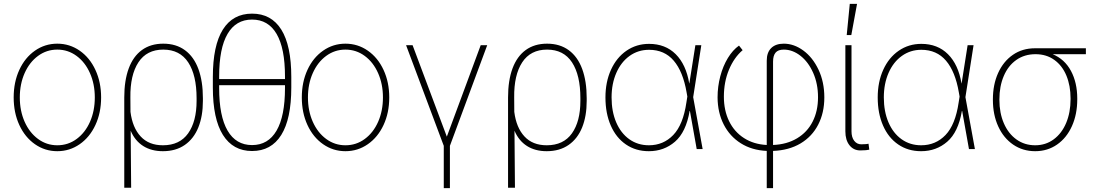

<svg xmlns="http://www.w3.org/2000/svg" viewBox="-20 -761 5604 980"><path d="M49.8 -263.7Q49.8 -341.8 78.6 -404.3Q107.4 -466.8 158.4 -502.4Q209.5 -538.1 272.5 -538.1Q335.4 -538.1 386.7 -502.4Q438 -466.8 467 -404.1Q496.1 -341.3 496.1 -263.7Q496.1 -185.5 467 -123Q438 -60.5 386.7 -24.9Q335.4 10.7 272.5 10.7Q209.5 10.7 158.4 -24.9Q107.4 -60.5 78.6 -123Q49.8 -185.5 49.8 -263.7ZM463.9 -263.7Q463.9 -332 439.2 -387.7Q414.6 -443.4 370.8 -475.6Q327.1 -507.8 272.5 -507.8Q217.8 -507.8 174.1 -475.6Q130.4 -443.4 105.7 -387.7Q81.1 -332 81.1 -263.7Q81.1 -195.3 105.7 -139.6Q130.4 -84 174.1 -51.8Q217.8 -19.5 272.5 -19.5Q327.6 -19.5 371.3 -51.8Q415 -84 439.5 -139.6Q463.9 -195.3 463.9 -263.7Z M813.5 -538.1Q878.9 -538.1 924.3 -504.6Q969.7 -471.2 992.7 -408.7Q1015.6 -346.2 1015.6 -259.8V-246.1Q1015.6 -168.5 992.4 -110.8Q969.2 -53.2 923.3 -21.2Q877.4 10.7 811.5 10.7Q752.4 10.7 710.7 -15.9Q668.9 -42.5 647 -93.8L649.4 197.3H614.3V-263.7Q614.3 -350.1 637 -411.6Q659.7 -473.1 704.3 -505.6Q749 -538.1 813.5 -538.1ZM646 -189.9Q656.2 -109.4 698 -64.5Q739.7 -19.5 811.5 -19.5Q897 -19.5 940.2 -80.3Q983.4 -141.1 983.4 -246.1V-259.8Q983.4 -377.4 940.7 -442.6Q897.9 -507.8 813.5 -507.8Q729 -507.8 686.5 -442.9Q644 -377.9 645.5 -263.7Z M1266.6 9.8Q1169.4 9.8 1117.9 -72.3Q1066.4 -154.3 1066.4 -314.5V-368.2Q1066.4 -528.3 1117.4 -609.9Q1168.5 -691.4 1266.6 -691.4Q1364.7 -691.4 1415.8 -609.9Q1466.8 -528.3 1466.8 -368.2V-314.5Q1466.8 -153.8 1415.5 -72Q1364.3 9.8 1266.6 9.8ZM1266.6 -661.1Q1184.1 -661.1 1141.4 -587.9Q1098.6 -514.6 1098.6 -371.1V-357.4H1434.6V-371.1Q1434.6 -514.6 1391.8 -587.9Q1349.1 -661.1 1266.6 -661.1ZM1266.6 -20.5Q1348.6 -20.5 1391.6 -94.2Q1434.6 -168 1434.6 -311.5V-326.2H1098.6V-311.5Q1098.6 -168 1141.6 -94.2Q1184.6 -20.5 1266.6 -20.5Z M1520.5 -263.7Q1520.5 -341.8 1549.3 -404.3Q1578.1 -466.8 1629.2 -502.4Q1680.2 -538.1 1743.2 -538.1Q1806.2 -538.1 1857.4 -502.4Q1908.7 -466.8 1937.7 -404.1Q1966.8 -341.3 1966.8 -263.7Q1966.8 -185.5 1937.7 -123Q1908.7 -60.5 1857.4 -24.9Q1806.2 10.7 1743.2 10.7Q1680.2 10.7 1629.2 -24.9Q1578.1 -60.5 1549.3 -123Q1520.5 -185.5 1520.5 -263.7ZM1934.6 -263.7Q1934.6 -332 1909.9 -387.7Q1885.3 -443.4 1841.6 -475.6Q1797.9 -507.8 1743.2 -507.8Q1688.5 -507.8 1644.8 -475.6Q1601.1 -443.4 1576.4 -387.7Q1551.8 -332 1551.8 -263.7Q1551.8 -195.3 1576.4 -139.6Q1601.1 -84 1644.8 -51.8Q1688.5 -19.5 1743.2 -19.5Q1798.3 -19.5 1842 -51.8Q1885.7 -84 1910.2 -139.6Q1934.6 -195.3 1934.6 -263.7Z M2085.9 -530.3 2260.7 -63.5 2433.6 -530.3H2466.8L2276.4 -16.6V199.2H2245.1V-16.6L2052.7 -530.3Z M2772.5 -538.1Q2837.9 -538.1 2883.3 -504.6Q2928.7 -471.2 2951.7 -408.7Q2974.6 -346.2 2974.6 -259.8V-246.1Q2974.6 -168.5 2951.4 -110.8Q2928.2 -53.2 2882.3 -21.2Q2836.4 10.7 2770.5 10.7Q2711.4 10.7 2669.7 -15.9Q2627.9 -42.5 2606 -93.8L2608.4 197.3H2573.2V-263.7Q2573.2 -350.1 2595.9 -411.6Q2618.7 -473.1 2663.3 -505.6Q2708 -538.1 2772.5 -538.1ZM2605 -189.9Q2615.2 -109.4 2657 -64.5Q2698.7 -19.5 2770.5 -19.5Q2856 -19.5 2899.2 -80.3Q2942.4 -141.1 2942.4 -246.1V-259.8Q2942.4 -377.4 2899.7 -442.6Q2856.9 -507.8 2772.5 -507.8Q2688 -507.8 2645.5 -442.9Q2603 -377.9 2604.5 -263.7Z M3070.3 -263.7Q3070.3 -342.8 3098.6 -405Q3127 -467.3 3177.7 -502.2Q3228.5 -537.1 3293 -537.1Q3376 -537.1 3429 -484.4Q3481.9 -431.6 3498 -335H3498.5L3529.3 -530.3H3559.6L3518.1 -265.1L3566.4 0H3536.1L3501.5 -194.3H3500Q3481.4 -86.4 3425.3 -37.8Q3369.1 10.7 3292 10.7Q3225.1 10.7 3174.8 -23.7Q3124.5 -58.1 3097.4 -120.4Q3070.3 -182.6 3070.3 -263.7ZM3292 -19.5Q3366.2 -19.5 3416.5 -72Q3466.8 -124.5 3483.4 -237.3L3488.3 -268.1L3484.4 -290Q3466.3 -395.5 3418.9 -451.2Q3371.6 -506.8 3293 -506.8Q3237.3 -506.8 3193.8 -475.8Q3150.4 -444.8 3126 -389.4Q3101.6 -334 3101.6 -263.7Q3101.6 -191.9 3125.2 -136.5Q3148.9 -81.1 3192.1 -50.3Q3235.4 -19.5 3292 -19.5Z M3980.5 -538.1Q4032.7 -538.1 4080.6 -502.9Q4128.4 -467.8 4158 -405Q4187.5 -342.3 4187.5 -263.7Q4187.5 -185.5 4156.2 -124.8Q4125 -64 4065.9 -28.8Q4006.8 6.3 3925.8 9.3V199.2H3893.6V9.3Q3817.4 5.9 3761 -29.8Q3704.6 -65.4 3673.8 -126Q3643.1 -186.5 3642.6 -263.7Q3642.6 -319.3 3656.5 -371.8Q3670.4 -424.3 3695.3 -465.1Q3720.2 -505.9 3752 -528.3L3770.5 -504.9Q3726.6 -467.3 3700.7 -405Q3674.8 -342.8 3674.8 -267.6Q3674.8 -197.3 3701.4 -142.6Q3728 -87.9 3777.6 -56.2Q3827.1 -24.4 3893.6 -21V-451.2Q3893.6 -493.2 3916.3 -515.6Q3939 -538.1 3980.5 -538.1ZM4155.3 -264.6Q4155.3 -333.5 4130.6 -389.2Q4106 -444.8 4065.7 -476.3Q4025.4 -507.8 3980.5 -507.8Q3951.7 -507.8 3938.7 -492.4Q3925.8 -477.1 3925.8 -446.3V-21Q3996.6 -23.9 4048.6 -55.2Q4100.6 -86.4 4127.9 -140.4Q4155.3 -194.3 4155.3 -264.6Z M4326.2 -530.3V-90.8Q4326.2 -60.1 4340.1 -42.2Q4354 -24.4 4376 -24.4Q4389.6 -24.4 4400.4 -25.4Q4411.1 -26.4 4413.1 -27.3L4417 2.9Q4412.1 4.4 4399.9 5.6Q4387.7 6.8 4371.1 6.8Q4336.9 6.8 4315.9 -19.5Q4294.9 -45.9 4294.9 -90.8V-530.3ZM4317.4 -741.2H4354.5L4325.2 -582H4301.8Z M4460 -263.7Q4460 -342.8 4488.3 -405Q4516.6 -467.3 4567.4 -502.2Q4618.2 -537.1 4682.6 -537.1Q4765.6 -537.1 4818.6 -484.4Q4871.6 -431.6 4887.7 -335H4888.2L4918.9 -530.3H4949.2L4907.7 -265.1L4956.1 0H4925.8L4891.1 -194.3H4889.6Q4871.1 -86.4 4814.9 -37.8Q4758.8 10.7 4681.6 10.7Q4614.7 10.7 4564.5 -23.7Q4514.2 -58.1 4487.1 -120.4Q4460 -182.6 4460 -263.7ZM4681.6 -19.5Q4755.9 -19.5 4806.2 -72Q4856.4 -124.5 4873 -237.3L4877.9 -268.1L4874 -290Q4856 -395.5 4808.6 -451.2Q4761.2 -506.8 4682.6 -506.8Q4627 -506.8 4583.5 -475.8Q4540 -444.8 4515.6 -389.4Q4491.2 -334 4491.2 -263.7Q4491.2 -191.9 4514.9 -136.5Q4538.6 -81.1 4581.8 -50.3Q4625 -19.5 4681.6 -19.5Z M5262.7 -514.6H5522.5V-484.4H5353Q5414.1 -459 5446.3 -399.2Q5478.5 -339.4 5478.5 -257.8V-253.9Q5478.5 -177.7 5451.4 -117.4Q5424.3 -57.1 5375.5 -23.2Q5326.7 10.7 5263.7 10.7Q5200.7 10.7 5151.6 -22.7Q5102.5 -56.2 5075.2 -115.7Q5047.9 -175.3 5047.9 -251V-253.9Q5047.9 -329.1 5074.5 -388.2Q5101.1 -447.3 5149.7 -481Q5198.2 -514.6 5262.7 -514.6ZM5263.7 -19.5Q5317.4 -19.5 5358.4 -49.8Q5399.4 -80.1 5421.9 -133.5Q5444.3 -187 5444.3 -254.9V-258.8Q5444.3 -323.7 5423.1 -375Q5401.9 -426.3 5361.3 -455.3Q5320.8 -484.4 5265.6 -484.4Q5209 -484.4 5167.2 -454.8Q5125.5 -425.3 5103.3 -372.8Q5081.1 -320.3 5081.1 -253.9V-251Q5081.1 -184.6 5103.8 -131.8Q5126.5 -79.1 5168 -49.3Q5209.5 -19.5 5263.7 -19.5Z"/></svg>

Font: Pretendard GOV Thin
Style: Regular
Weight: 100
Designer: Base glyphs from Inter by Rasmus Andersson; Hangeul glyphs from Noto Sans CJK(Source Han Sans) by Jang Soo-young and Kan
Foundry: Kil Hyung-jin
Version: Version 1.309